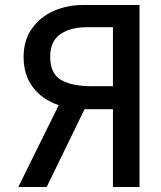

<svg xmlns="http://www.w3.org/2000/svg" viewBox="-20 -745 640 765"><path d="M430 0V-310H317L166 0H53L214 -326Q149.5 -347.5 111.8 -396.5Q74 -445.5 74 -518Q74 -584.5 107.2 -631.2Q140.5 -678 194.2 -701.5Q248 -725 310 -725H536V0ZM430 -401.5V-636.5H324Q261 -636.5 220.5 -608.8Q180 -581 180 -519Q180 -451.5 223.2 -426.5Q266.5 -401.5 345 -401.5Z"/></svg>

Font: JuliaMono Medium
Style: Regular
Weight: 500
Monospace: yes
Designer: cormullion
Foundry: corm
Version: Version 0.054; ttfautohint (v1.8.4)